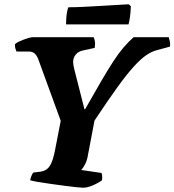

<svg xmlns="http://www.w3.org/2000/svg" viewBox="-20 -878 816 898"><path d="M369 0Q361 0 336.5 -2.5Q312 -5 279 -9.5Q246 -14 213 -18.5Q180 -23 155 -27.5Q130 -32 121 -35Q127 -61 136 -71L169 -75Q198 -79 213 -102Q228 -125 238 -179L264 -313L159 -601Q152 -619 142 -628Q132 -637 114 -637H57Q55 -642 52 -651Q49 -660 50 -671Q56 -678 73 -685.5Q90 -693 107.5 -698.5Q125 -704 132 -704H418Q421 -698 423.5 -686Q426 -674 423 -654L368 -642Q347 -638 334.5 -623Q322 -608 322 -588Q322 -581 323.5 -573Q325 -565 327 -556L375 -367H378Q421 -443 452.5 -497Q484 -551 509 -589.5Q534 -628 557 -655Q580 -682 605 -704H769Q771 -697 774 -685.5Q777 -674 775 -660L716 -644Q691 -638 665 -620.5Q639 -603 606.5 -567.5Q574 -532 529.5 -470.5Q485 -409 422 -314L391 -151Q387 -126 377 -108Q367 -90 360 -83L455 -69Q456 -65 457.5 -57.5Q459 -50 457 -35Q440 -22 414 -11Q388 0 369 0ZM289 -764Q289 -795 292.5 -816Q296 -837 300 -844Q330 -844 371 -846Q412 -848 454 -850.5Q496 -853 530 -855Q564 -857 582 -858L592 -849Q591 -819 587.5 -795.5Q584 -772 581 -764Z"/></svg>

Font: Texturina Black
Style: Italic
Weight: 900
Italic angle: -11°
Designer: Guillermo Torres Carreño
Foundry: Omnibus-Type
Version: Version 1.002; ttfautohint (v1.8.3)